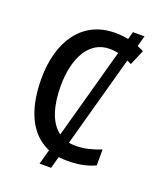

<svg xmlns="http://www.w3.org/2000/svg" viewBox="-151 -858 872 1031"><g transform="rotate(20 284.5 -342.5)"><path d="M495 -760 265 75H199L429 -760ZM344 -633Q300 -633 266.5 -613Q233 -593 210 -556Q187 -519 175 -468.5Q163 -418 163 -356Q163 -271 183.5 -209Q204 -147 245 -114Q286 -81 346 -81Q385 -81 420.5 -89.5Q456 -98 491 -112V-21Q456 -5 418.5 2.5Q381 10 333 10Q240 10 177.5 -34.5Q115 -79 83.5 -161.5Q52 -244 52 -357Q52 -437 70.5 -504Q89 -571 126 -620.5Q163 -670 217.5 -697Q272 -724 343 -724Q388 -724 432.5 -713Q477 -702 514 -682L477 -595Q448 -610 414.5 -621.5Q381 -633 344 -633Z"/></g></svg>

Font: Noto Sans Display SemiCondensed Medium
Style: Regular
Weight: 500
Width: 4
Designer: Monotype Design Team
Foundry: Monotype Imaging Inc.
Version: Version 2.003